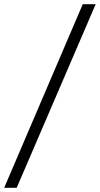

<svg xmlns="http://www.w3.org/2000/svg" viewBox="-107 -780 479 921"><path d="M-87 121 290 -760H352L-27 121Z"/></svg>

Font: Noto Serif ExtraCondensed SemiBold
Style: Italic
Weight: 600
Width: 2
Italic angle: -12°
Designer: Monotype Design Team
Foundry: Monotype Imaging Inc.
Version: Version 2.013